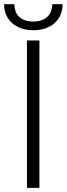

<svg xmlns="http://www.w3.org/2000/svg" viewBox="-27 -906 322 926"><path d="M163.1 0H103V-710.9H163.1ZM274.9 -885.7Q274.9 -857.9 265.1 -835Q255.4 -812 237.3 -795.4Q219.2 -778.8 192.9 -769.5Q166.5 -760.3 133.8 -760.3Q101.1 -760.3 75 -769.5Q48.8 -778.8 30.5 -795.4Q12.2 -812 2.4 -835Q-7.3 -857.9 -7.3 -885.7H42.5Q42.5 -868.7 47.4 -853.5Q52.2 -838.4 63 -827.1Q73.7 -815.9 91.3 -809.1Q108.9 -802.2 133.8 -802.2Q158.2 -802.2 175.5 -809.1Q192.9 -815.9 203.9 -827.4Q214.8 -838.9 220 -854Q225.1 -869.1 225.1 -885.7Z"/></svg>

Font: Melbourne
Style: Light
Weight: 300
Designer: Google
Version: Version 2.000980; 2014